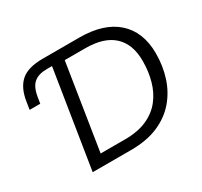

<svg xmlns="http://www.w3.org/2000/svg" viewBox="-146 -902 1157 1098"><g transform="rotate(-30 433.0 -352.5)"><path d="M173 0 275 -642H242Q186 -642 156 -617Q126 -592 116 -532L109 -489H39L47 -540Q60 -624 106.5 -664.5Q153 -705 250 -705H492Q652 -705 738.5 -628Q825 -551 826 -410Q826 -325 802 -251Q778 -177 729 -120.5Q680 -64 605 -32Q530 0 426 0ZM266 -70H428Q512 -70 571.5 -96.5Q631 -123 668 -170Q705 -217 722 -278.5Q739 -340 739 -409Q739 -519 676.5 -577Q614 -635 491 -635H355Z"/></g></svg>

Font: Nunito Sans 12pt ExtraLight 12pt
Style: Italic
Weight: 400
Italic angle: -9°
Version: Version 3.101;gftools[0.9.27]